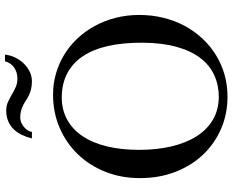

<svg xmlns="http://www.w3.org/2000/svg" viewBox="-100 -808 924 763"><g transform="rotate(-90 361.5 -427.0)"><path d="M683.1 -335Q683.1 -285.2 671.9 -239.5Q660.6 -193.8 639.9 -155Q619.1 -116.2 589.8 -84.7Q560.5 -53.2 524.4 -30.8Q488.3 -8.3 446.3 3.7Q404.3 15.6 357.9 15.6Q290.5 15.6 231.7 -9.5Q172.9 -34.7 128.9 -80.6Q85 -126.5 59.8 -190.7Q34.7 -254.9 34.7 -333Q34.7 -407.2 60.1 -470.5Q85.4 -533.7 130.1 -579.8Q174.8 -626 235.4 -651.9Q295.9 -677.7 366.7 -677.7Q410.2 -677.7 450.4 -666Q490.7 -654.3 525.9 -632.8Q561 -611.3 589.8 -580.6Q618.7 -549.8 639.4 -511.7Q660.2 -473.6 671.6 -429.2Q683.1 -384.8 683.1 -335ZM572.8 -322.3Q573.2 -397.9 560.1 -457.5Q546.9 -517.1 519.8 -558.1Q492.7 -599.1 451.9 -620.8Q411.1 -642.6 356 -643.1Q306.2 -643.1 267.3 -621.8Q228.5 -600.6 201.7 -560.8Q174.8 -521 160.9 -464.1Q147 -407.2 147 -335.9Q147 -265.6 160.6 -207.5Q174.3 -149.4 200.7 -107.7Q227.1 -65.9 266.4 -42.7Q305.7 -19.5 356.9 -19Q404.3 -19 443.8 -37.1Q483.4 -55.2 512 -92.5Q540.5 -129.9 556.4 -187Q572.3 -244.1 572.8 -322.3ZM525.4 -868.7Q523.4 -848.6 514.4 -829.3Q505.4 -810.1 491.2 -795.2Q477.1 -780.3 458.7 -771Q440.4 -761.7 419.4 -761.7Q401.4 -761.7 387.9 -765.1Q374.5 -768.6 363.8 -773.7Q353 -778.8 344 -784.9Q335 -791 325 -796.1Q314.9 -801.3 303 -804.7Q291 -808.1 274.9 -808.1Q265.1 -808.1 255.4 -804Q245.6 -799.8 237.8 -793.2Q230 -786.6 224.6 -778.3Q219.2 -770 218.3 -761.7H192.4Q197.8 -783.2 206.8 -802Q215.8 -820.8 229.2 -834.5Q242.7 -848.1 261.2 -856Q279.8 -863.8 303.2 -863.8Q322.3 -863.8 337.2 -856.9Q352.1 -850.1 366.5 -841.6Q380.9 -833 396 -826.2Q411.1 -819.3 430.2 -819.3Q441.9 -819.3 453.1 -822.5Q464.4 -825.7 473.6 -832Q482.9 -838.4 489.5 -847.7Q496.1 -856.9 499 -868.7Z"/></g></svg>

Font: Doulos SIL Eur
Style: Regular
Weight: 400
Designer: Walt Agee, Victor Gaultney, Peter Martin, Debbi Hosken, Becca Hirsbrunner
Foundry: SIL International
Version: Version 5.000